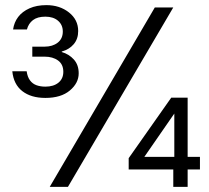

<svg xmlns="http://www.w3.org/2000/svg" viewBox="-20 -729 815 749"><path d="M157 -347Q101 -347 67 -373.5Q33 -400 28 -451H84Q87 -429 97 -415.5Q107 -402 122.5 -396.5Q138 -391 157 -391Q189 -391 208 -406.5Q227 -422 227 -449Q227 -478 206.5 -493Q186 -508 154 -508H106V-547H154Q185 -547 205 -562.5Q225 -578 225 -606Q225 -632 206.5 -648Q188 -664 157 -664Q126 -664 108.5 -650.5Q91 -637 85 -614H31Q35 -642 51 -663Q67 -684 95 -696.5Q123 -709 161 -709Q213 -709 249 -680.5Q285 -652 285 -608Q285 -577 267.5 -556.5Q250 -536 221 -528V-526Q249 -518 268 -497Q287 -476 287 -443Q287 -405 252.5 -376Q218 -347 157 -347ZM174 0 584 -700H656L245 0ZM656 0V-68H482V-112L648 -348H712V-117H760V-68H712V0ZM543 -117H660V-286Z"/></svg>

Font: DM Sans 18pt Light
Style: Regular
Weight: 300
Designer: Colophon Foundry, Jonny Pinhorn
Foundry: Colophon Foundry
Version: Version 4.004;gftools[0.9.30]